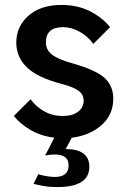

<svg xmlns="http://www.w3.org/2000/svg" viewBox="-20 -540 527 778"><path d="M135 166Q151 171 169.5 174Q188 177 202 177Q258 177 258 130Q258 86 202 86Q192 86 183 87Q174 88 163 90L200 18Q145 11 103.5 -13.5Q62 -38 36 -70L104 -138Q125 -108 159 -89Q193 -70 234 -70Q274 -70 296.5 -87.5Q319 -105 319 -132Q319 -158 296.5 -173.5Q274 -189 226 -201Q129 -227 87.5 -268.5Q46 -310 46 -367Q46 -433 95.5 -476.5Q145 -520 229 -520Q295 -520 345.5 -494Q396 -468 426 -430L358 -362Q337 -392 303.5 -411Q270 -430 235 -430Q166 -430 166 -368Q166 -338 191 -318.5Q216 -299 278 -282Q369 -256 404 -224Q439 -192 439 -141Q439 -75 391.5 -33Q344 9 271 18L246 64Q342 64 342 136Q342 218 212 218Q181 218 158.5 214Q136 210 116 205Z"/></svg>

Font: Moderustic Med
Style: Regular
Weight: 500
Designer: Tural Alisoy
Foundry: TAFT Foundry
Version: Version 2.110